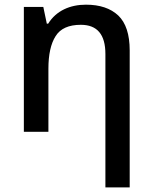

<svg xmlns="http://www.w3.org/2000/svg" viewBox="-20 -569 660 829"><path d="M540 240.2V-351.1C540 -420.4 523.4 -470.7 490.7 -502C457.5 -533.2 411.1 -548.8 351.1 -548.8C282.7 -548.8 222.7 -522.9 188 -466.8H182.1L167 -539.1H83V0H189V-272C189 -333 199.2 -380.4 220.2 -413.1C240.7 -445.8 276.9 -461.9 329.1 -461.9C399.9 -461.9 435.1 -419.9 435.1 -335.9V240.2Z"/></svg>

Font: Noto Reveo Sans
Style: Regular
Weight: 500
Designer: Monotype Design Team
Foundry: Monotype Imaging Inc.
Version: Version 2.007